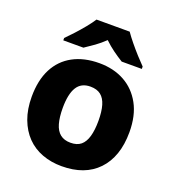

<svg xmlns="http://www.w3.org/2000/svg" viewBox="-139 -875 906 995"><g transform="rotate(20 313.5 -378.0)"><path d="M583 -276Q583 -207 564.5 -154Q546 -101 510.5 -64Q475 -27 425.5 -8.5Q376 10 312 10Q254 10 204.5 -8.5Q155 -27 119.5 -63.5Q84 -100 64 -153.5Q44 -207 44 -276Q44 -367 76.5 -430Q109 -493 170 -526Q231 -559 315 -559Q394 -559 454 -526Q514 -493 548.5 -430Q583 -367 583 -276ZM215 -276Q215 -225 225 -190Q235 -155 257 -137.5Q279 -120 314 -120Q350 -120 371 -137.5Q392 -155 402 -190Q412 -225 412 -276Q412 -327 402 -361Q392 -395 370.5 -412Q349 -429 313 -429Q262 -429 238.5 -390.5Q215 -352 215 -276ZM406 -766Q421 -744 443.5 -716.5Q466 -689 489.5 -663Q513 -637 531 -619V-606H420Q394 -622 367 -641.5Q340 -661 314 -686Q288 -661 261.5 -642Q235 -623 209 -606H98V-619Q117 -638 140.5 -663.5Q164 -689 186.5 -716.5Q209 -744 223 -766Z"/></g></svg>

Font: Noto Sans Armenian ExtraBold
Style: Regular
Weight: 800
Version: Version 2.007